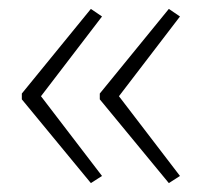

<svg xmlns="http://www.w3.org/2000/svg" viewBox="-20 -492 453 431"><path d="M29 -282 184 -472 209 -455 72 -276 209 -97 184 -81 29 -269ZM204 -282 359 -472 384 -455 247 -276 384 -97 359 -81 204 -269Z"/></svg>

Font: Noto Sans Lao Looped ExtraLight
Style: Regular
Weight: 200
Designer: Mark Frömberg, Ben Mitchell
Foundry: The Fontpad Ltd
Version: Version 1.002; ttfautohint (v1.8.4.7-5d5b)